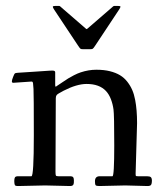

<svg xmlns="http://www.w3.org/2000/svg" viewBox="-20 -622 554 647"><path d="M162.8 -589.1Q158 -596.4 158 -599.2Q158 -602.1 167 -602.1H179Q181.6 -602.1 184.4 -599.1Q187.3 -596.2 189 -595L270 -524.9Q271 -523.9 272 -523.9Q272.9 -523.9 273.9 -524.9L355 -595Q362.1 -602.1 365 -602.1H377Q386 -602.1 386 -599.4Q386 -596.7 380.9 -589.1L302 -470Q295.2 -459.5 292.7 -457.8Q290.3 -456.1 282 -456.1H261Q253.4 -456.1 251.1 -457.8Q248.8 -459.5 241.9 -470ZM86.4 -347.2 24.9 -343Q20 -343 20 -347.7Q20 -352.3 24.2 -362.9Q28.3 -373.5 30.4 -374.9Q32.5 -376.2 40.5 -376.8Q48.6 -377.4 93.1 -380.2Q137.7 -383.1 146.5 -383.8Q155.3 -384.5 157 -384.2Q158.7 -383.8 160 -383.9Q161.4 -384 162.4 -383.3Q163.3 -382.6 164.1 -382.4Q164.8 -382.3 165.2 -381.2Q165.5 -380.1 165.8 -379.6Q166 -379.2 166 -377.7V-335.9Q166 -330.1 167.4 -330.1Q168.7 -330.1 169.7 -330.8Q170.7 -331.5 171.6 -332.3Q174.6 -334.5 177.9 -336.5Q181.2 -338.6 192.4 -346.2Q203.6 -353.8 210.2 -357.9Q216.8 -362.1 229.1 -368.4Q241.5 -374.8 252 -378.2Q278.6 -387 304.6 -387Q330.6 -387 350.5 -382Q370.4 -377 384.4 -368.5Q398.4 -360.1 408.8 -346.8Q419.2 -333.5 425.5 -319Q431.9 -304.4 435.5 -285.2Q441.9 -252 441.9 -207L437 -37.1Q437 -30.3 438 -29.2Q439 -28.1 445.1 -28.1H475.1Q484.9 -28.1 488.4 -24.8Q491.9 -21.5 491.9 -12.6Q491.9 -3.7 489.3 0.6Q486.6 4.9 477.1 4.9L402.1 2.9L314.9 4.9Q304.4 4.9 302.2 2Q300 -1 300 -11Q300 -28.1 315.9 -28.1H358.9Q365 -28.1 365 -131.5Q365 -234.9 362.5 -252.9Q360.1 -271 353.8 -287.6Q347.4 -304.2 337.2 -315.2Q314.9 -339.1 272 -339.1Q238.8 -339.1 194.6 -316.4Q173.8 -305.7 170.9 -301.6Q168 -297.6 168 -291L167 -43.9Q167 -32.2 168.5 -30.2Q169.9 -28.1 177 -28.1H215.1Q224.6 -28.1 226.8 -24.5Q229 -21 229 -14.3Q229 -7.6 228.8 -5.4Q228.5 -3.2 227.5 -0.5Q225.3 4.9 216.1 4.9L132.1 2.9L41 4.9Q31.5 4.9 30 1.5Q28.1 -3.4 28.1 -12Q28.1 -20.5 30.4 -24.3Q32.7 -28.1 41 -28.1H85.9Q94 -28.1 94 -166.5Q94 -304.9 92.9 -322.1Q91.8 -339.4 91.3 -341.6Q90.8 -343.8 90.3 -345Q89.1 -347.2 86.4 -347.2Z"/></svg>

Font: Fanwood Text
Style: Regular
Weight: 400
Version: Version 1.1001